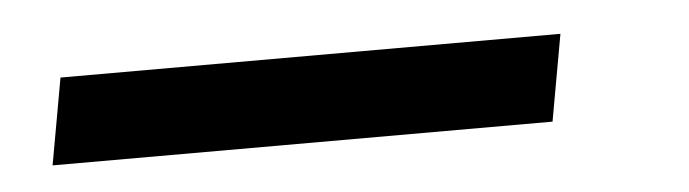

<svg xmlns="http://www.w3.org/2000/svg" viewBox="-24 -323 599 167"><g transform="rotate(-5 275.5 -239.0)"><path d="M17.5 -201.5H454L467.5 -277H31Z"/></g></svg>

Font: Anybody Expanded
Style: Italic
Weight: 400
Width: 7
Italic angle: -10°
Version: Version 1.113;gftools[0.9.25]